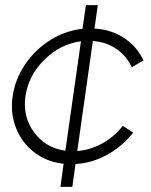

<svg xmlns="http://www.w3.org/2000/svg" viewBox="-20 -620 583 740"><path d="M356.9 -600.1 344.2 -509.8Q408.7 -506.3 458.3 -473.6Q507.8 -440.9 533.2 -387.2L487.8 -360.8Q468.3 -404.3 428.7 -431.4Q389.2 -458.5 337.9 -461.9L277.8 -38.1Q328.1 -41.5 374.8 -67.6Q421.4 -93.8 453.1 -134.8L493.2 -108.9Q452.1 -56.6 393.6 -23.9Q335 8.8 271 12.2L258.8 100.1H212.9L225.1 11.2Q161.6 4.4 113.3 -32Q64.9 -68.4 42 -126Q19 -183.6 28.8 -249Q38.1 -314.9 77.1 -372.3Q116.2 -429.7 174.3 -465.8Q232.4 -502 297.9 -508.8L311 -600.1ZM78.1 -250Q66.9 -170.4 111.3 -110.1Q155.8 -49.8 231.9 -39.1L292 -460.9Q212.4 -450.2 151.4 -390.1Q90.3 -330.1 78.1 -250Z"/></svg>

Font: Human Sans Light
Style: Italic
Weight: 300
Italic angle: -8°
Designer: Tim Radville
Foundry: Continuum
Version: Version 1.000;FEAKit 1.0